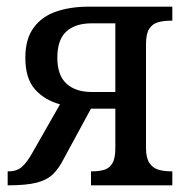

<svg xmlns="http://www.w3.org/2000/svg" viewBox="-20 -556 570 576"><path d="M3 0V-42H6Q31 -42 46.5 -56Q62 -70 79 -101L160 -243Q113 -256 84.5 -288.5Q56 -321 56 -383Q56 -439 81 -473Q106 -507 149 -521.5Q192 -536 245 -536H497V-494H493Q472 -494 455 -489.5Q438 -485 428 -470Q418 -455 418 -424V-112Q418 -83 428 -67.5Q438 -52 455 -47Q472 -42 493 -42H497V0H253V-42H257Q277 -42 292.5 -46.5Q308 -51 317 -66Q326 -81 326 -111V-230H223L267 -256L172 -81Q157 -51 139 -33.5Q121 -16 90 -8Q59 0 3 0ZM255 -280H326V-486H255Q206 -486 179 -461.5Q152 -437 152 -383Q152 -330 179.5 -305Q207 -280 255 -280Z"/></svg>

Font: Noto Serif SemiCondensed
Style: Regular
Weight: 400
Width: 4
Designer: Monotype Design Team
Foundry: Monotype Imaging Inc.
Version: Version 2.013